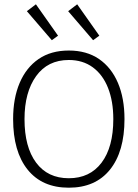

<svg xmlns="http://www.w3.org/2000/svg" viewBox="-20 -862 640 893"><path d="M300 11Q176 11 108.5 -73Q41 -157 41 -308Q41 -405 71.5 -476.5Q102 -548 159.5 -587.5Q217 -627 300 -627Q383 -627 440.5 -587.5Q498 -548 528.5 -476.5Q559 -405 559 -308Q559 -157 491.5 -73Q424 11 300 11ZM300 -33Q398 -33 452.5 -105.5Q507 -178 507 -308Q507 -391 482.5 -453Q458 -515 411.5 -549Q365 -583 300 -583Q202 -583 148 -508Q94 -433 94 -308Q94 -178 148 -105.5Q202 -33 300 -33ZM221 -675 105 -810 147 -842 250 -696ZM413 -675 297 -810 339 -842 442 -696Z"/></svg>

Font: Inconsolata Expanded Light
Style: Regular
Weight: 300
Width: 7
Monospace: yes
Designer: Raph Levien, Cyreal, Brenton Simpson
Foundry: Raph Levien, Cyreal, Google
Version: Version 3.001; ttfautohint (v1.8.2.53-6de2)